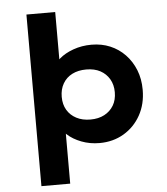

<svg xmlns="http://www.w3.org/2000/svg" viewBox="-62 -795 932 1070"><g transform="rotate(-5 404.0 -260.0)"><path d="M126 220V-740H287V-412L254 -421Q261 -453 292 -480Q323 -507 370.5 -524Q418 -541 472 -541Q529 -541 576.5 -521Q624 -501 659.5 -464Q695 -427 715 -377Q735 -327 735 -266Q735 -186 700.5 -124Q666 -62 606 -26.5Q546 9 470 9Q416 9 369 -9Q322 -27 290.5 -56Q259 -85 250 -117L287 -131V220ZM431 -126Q476 -126 509 -143.5Q542 -161 560.5 -192Q579 -223 579 -266Q579 -308 560.5 -339.5Q542 -371 509.5 -388.5Q477 -406 431 -406Q386 -406 352.5 -389Q319 -372 300.5 -340Q282 -308 282 -266Q282 -223 300.5 -192Q319 -161 352.5 -143.5Q386 -126 431 -126Z"/></g></svg>

Font: Lexend Exa
Style: Bold
Weight: 700
Designer: Bonnie Shaver-Troup, Thomas Jockin
Foundry: Lexend
Version: Version 1.007